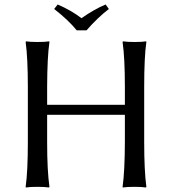

<svg xmlns="http://www.w3.org/2000/svg" viewBox="-20 -832 766 855"><path d="M536.1 -444.8Q536.1 -573.7 525.9 -645L527.8 -647.9Q545.9 -645 579.1 -645Q613.3 -645 630.9 -647.9L631.8 -645Q622.1 -579.1 622.1 -444.8V-200.2Q622.1 -71.3 631.8 0L629.9 2.9Q611.8 0 579.1 0Q544.9 0 526.9 2.9L525.9 0Q535.6 -67.9 536.1 -200.2V-320.8H189.9V-200.2Q189.9 -71.3 200.2 0L198.2 2.9Q180.2 0 147 0Q112.8 0 95.2 2.9L94.2 0Q104 -67.9 104 -200.2V-444.8Q104 -573.7 94.2 -645L96.2 -647.9Q114.3 -645 147 -645Q181.2 -645 199.2 -647.9L200.2 -645Q190.4 -579.1 189.9 -444.8V-365.2H536.1ZM321.8 -696.8Q285.6 -741.7 221.2 -792L236.8 -812Q296.9 -786.1 342.8 -751Q399.9 -791 450.2 -812L464.8 -792Q415 -753.9 365.2 -696.8Z"/></svg>

Font: Biolilbert
Style: Regular
Weight: 400
Designer: Philipp H. Poll
Foundry: Philipp H. Poll
Version: Version 1.1.0